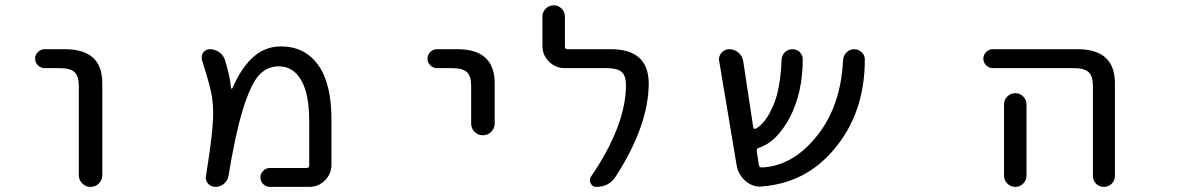

<svg xmlns="http://www.w3.org/2000/svg" viewBox="-20 -735 4540 734"><path d="M150.4 -474.6Q135.7 -474.6 125 -485.4Q114.3 -496.1 114.3 -510.7Q114.3 -525.4 125 -536.1Q135.7 -546.9 150.4 -546.9H228.5Q371.1 -546.9 371.1 -417V-65.4Q371.1 -46.9 357.9 -33.7Q344.7 -20.5 326.2 -20.5Q307.6 -20.5 294.4 -33.7Q281.2 -46.9 281.2 -65.4V-407.2Q281.2 -444.3 264.6 -459.5Q248 -474.6 207 -474.6Z M1011.7 -20.5Q997.1 -20.5 986.3 -31.2Q975.6 -42 975.6 -56.6Q975.6 -71.3 986.3 -82Q997.1 -92.8 1011.7 -92.8H1152.3Q1162.1 -92.8 1162.1 -102.5V-272.5Q1162.1 -376 1131.3 -428.7Q1100.6 -481.4 1045.9 -481.4Q1001 -481.4 969.7 -447.3Q938.5 -413.1 907.2 -312.5Q879.9 -222.7 853.5 -62.5Q850.6 -44.9 836.4 -32.7Q822.3 -20.5 803.7 -20.5Q787.1 -20.5 775.4 -33.2Q766.6 -43.9 766.6 -56.6Q766.6 -59.6 767.6 -63.5Q790 -204.1 793 -259.8Q794.9 -280.3 794.9 -298.8Q794.9 -338.9 789.1 -373Q781.2 -414.1 752 -505.9Q751 -510.7 751 -515.6Q751 -525.4 756.8 -534.2Q766.6 -546.9 782.2 -546.9Q801.8 -546.9 817.9 -535.6Q834 -524.4 839.8 -505.9Q858.4 -448.2 863.3 -398.4Q863.3 -396.5 865.2 -396Q867.2 -395.5 868.2 -397.5Q900.4 -470.7 941.4 -510.7Q989.3 -557.6 1053.7 -557.6Q1144.5 -557.6 1195.8 -487.3Q1247.1 -417 1247.1 -278.3V-105.5Q1247.1 -70.3 1222.2 -45.4Q1197.3 -20.5 1162.1 -20.5Z M1650.4 -474.6Q1635.7 -474.6 1625 -485.4Q1614.3 -496.1 1614.3 -510.7Q1614.3 -525.4 1625 -536.1Q1635.7 -546.9 1650.4 -546.9H1728.5Q1871.1 -546.9 1871.1 -417V-262.7Q1871.1 -244.1 1857.9 -231Q1844.7 -217.8 1826.2 -217.8Q1807.6 -217.8 1794.4 -231Q1781.2 -244.1 1781.2 -262.7V-407.2Q1781.2 -444.3 1764.6 -459.5Q1748 -474.6 1707 -474.6Z M2315.4 -546.9Q2459 -546.9 2460 -417Q2460 -255.9 2334 -60.5Q2308.6 -20.5 2259.8 -20.5Q2245.1 -20.5 2238.3 -33.7Q2231.4 -46.9 2239.3 -59.6Q2373 -255.9 2373 -410.2Q2373 -445.3 2356.4 -460Q2339.8 -474.6 2299.8 -474.6H2138.7Q2103.5 -474.6 2078.6 -499.5Q2053.7 -524.4 2053.7 -559.6V-671.9Q2053.7 -689.5 2066.4 -702.1Q2079.1 -714.8 2096.7 -714.8Q2114.3 -714.8 2127 -702.1Q2139.6 -689.5 2139.6 -671.9V-556.6Q2139.6 -546.9 2149.4 -546.9Z M3275.4 -534.2Q3286.1 -523.4 3286.1 -506.8Q3286.1 -300.8 3166 -161.1Q3058.6 -35.2 2894.5 -22.5Q2890.6 -21.5 2886.7 -21.5Q2855.5 -21.5 2830.1 -43Q2801.8 -67.4 2795.9 -104.5L2729.5 -501Q2728.5 -504.9 2728.5 -507.8Q2728.5 -521.5 2738.3 -533.2Q2750 -546.9 2767.6 -546.9Q2788.1 -546.9 2803.2 -533.7Q2818.4 -520.5 2821.3 -501L2859.4 -249Q2859.4 -245.1 2862.8 -243.2Q2866.2 -241.2 2869.1 -243.2Q2906.2 -262.7 2935.5 -330.1Q2963.9 -394.5 2967.8 -505.9Q2968.8 -523.4 2980.5 -535.2Q2992.2 -546.9 3009.3 -546.9Q3026.4 -546.9 3038.1 -535.2Q3048.8 -523.4 3048.8 -507.8Q3048.8 -379.9 2998 -283.2Q2948.2 -191.4 2880.9 -169.9Q2871.1 -167 2873 -157.2L2880.9 -104.5Q2882.8 -94.7 2892.6 -94.7Q3013.7 -100.6 3106.4 -219.7Q3194.3 -331.1 3203.1 -505.9Q3204.1 -522.5 3216.3 -534.7Q3228.5 -546.9 3245.6 -546.9Q3262.7 -546.9 3275.4 -534.2Z M3775.4 -474.6Q3760.7 -474.6 3750 -485.4Q3739.3 -496.1 3739.3 -510.7Q3739.3 -525.4 3750 -536.1Q3760.7 -546.9 3775.4 -546.9H4099.6Q4242.2 -546.9 4242.2 -417V-62.5Q4242.2 -44.9 4230 -32.7Q4217.8 -20.5 4200.2 -20.5Q4182.6 -20.5 4170.4 -32.7Q4158.2 -44.9 4158.2 -62.5V-407.2Q4158.2 -444.3 4141.6 -459.5Q4125 -474.6 4085 -474.6ZM3904.3 -335.9V-99.6V-63.5Q3904.3 -45.9 3891.6 -33.2Q3878.9 -20.5 3861.3 -20.5Q3843.8 -20.5 3831.1 -33.2Q3818.4 -45.9 3818.4 -63.5V-99.6V-335.9Q3818.4 -353.5 3831.1 -366.2Q3843.8 -378.9 3861.3 -378.9Q3878.9 -378.9 3891.6 -366.2Q3904.3 -353.5 3904.3 -335.9Z"/></svg>

Font: Rounded-X Mgen+ 2m regular
Style: Regular
Weight: 400
Designer: [Source Han Sans]
Ryoko NISHIZUKA  (kana & ideographs); Paul D. Hunt (Latin, Greek & Cyrillic); Wenlong ZHANG  (bopomofo
Version: Version 1.059.20150602